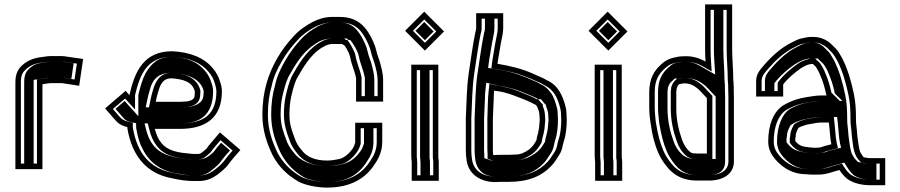

<svg xmlns="http://www.w3.org/2000/svg" viewBox="-20 -783 4094 873"><path d="M173 -14V-400L187 -402C195.2 -403 203.2 -405 211 -405H260C262 -405 265 -404.7 269 -404L340 -393L358 -515L287 -525C277.7 -527 268.7 -528 260 -528H211C203 -528 195 -527.3 187 -526C140.5 -520.8 112.2 -513.2 83 -488C62.4 -469.6 50 -448.5 50 -409V-14ZM148 -39H75V-409C75 -442.5 83.3 -454.8 99.5 -469.2C123.5 -489.9 144.6 -496.1 189.8 -501.2C196.8 -501.9 203.9 -503 211 -503H260C267 -503 274.8 -502.1 282.6 -500.4L329.6 -493.8L318.9 -421.6L273 -428.7C268.6 -429.4 264.6 -430 260 -430H211C198.9 -430 190.4 -427.6 183.7 -426.8L148 -421.7ZM133 -39V-419.9L178.6 -426.4C183 -427 192.3 -430 211 -430H260C268.5 -430 274 -429 279 -428.2L304.4 -424.3L314.9 -495.4L276.1 -500.9C270.6 -502.1 264 -503 260 -503H211C206.6 -503 202.1 -502.6 197.3 -501.8C153.7 -494.6 140.7 -494.9 115.6 -473.5C100 -459.5 90 -445.3 90 -409V-39Z M832 -322C822.6 -322 808.1 -320 798 -320H688C691.3 -336.4 694 -349.2 700 -368C709.2 -399.3 720.7 -427 760 -427C811.3 -422.7 852.8 -412.8 865 -370C865 -368.7 865.3 -367.3 866 -366C866 -359.3 865.7 -354 865 -350C865 -330 848.4 -326.1 832 -322ZM569 -353V-350L551 -370L458 -290L504 -237C518.1 -220.2 535.5 -210.2 559 -205C559 -201.7 559.3 -198.3 560 -195C581.1 -75.5 644.5 6.9 764 28C794.7 34.6 824.3 40 860 40H884C918.7 40 944.9 27.8 966 13C981.7 1.2 1007.1 -19.1 1018 -35C1034.8 -58.5 1054.4 -79.2 1073 -101L980 -181L940 -134C932.2 -124.9 925.4 -117.1 918 -106C913.4 -101.4 898.3 -89.7 896 -88C891.3 -84.9 887.8 -83 880 -83H861C856.3 -83 851.7 -83.3 847 -84C819.2 -86.8 793.5 -88.8 769 -97C720.6 -111.5 696.6 -146.7 684 -197H798C917.7 -197 989 -248.8 989 -369C988.3 -385 985.7 -398.7 981 -410C974.7 -433.2 962.7 -455.4 948 -472C908.8 -520.2 845.3 -546.1 763 -550C634.4 -550 593.1 -459.1 569 -353ZM761 -452H760C703.4 -452 685.1 -405.9 676.1 -375.3C670 -356.1 666.8 -341.2 663.5 -324.9L657.5 -295H798C810.8 -295 825.5 -297 832 -297H835.1C847.1 -300 867.3 -301.5 881.5 -321.7C887 -329.4 889.4 -338.5 890 -348.2C890.8 -353.7 891 -359.4 891 -366V-371.9C875.2 -434.8 814 -448.7 761 -452ZM762.4 -525C841 -521.1 895.1 -497.4 928.9 -455.8C941.6 -441.5 951.5 -423.1 956.9 -403.4C959.5 -393.8 963.3 -383.3 964 -368.5C963.6 -263.1 908.7 -222 798 -222H652L659.7 -190.9C673.5 -135.8 703.4 -91 761.5 -73.2C791 -63.5 817.3 -61.8 844 -59.2C851.1 -58.2 855.1 -58 861 -58H880C892.3 -58 904 -63.3 909.9 -67.2C914.4 -70.3 929.3 -81.9 937.4 -90.1C944.5 -100.6 950.4 -107.7 959 -117.8L982.7 -145.7L1037.6 -98.4C1022.9 -81.6 1010.8 -67.9 997.5 -49.4C990.2 -38.7 965.6 -18 951.3 -7.3C932.5 5.8 912.4 15 884 15H860C826.6 15 800.1 10.2 768.8 3.5C657.9 -16.1 604 -89.8 584.6 -199.6C584.1 -202 584 -203.2 584 -205V-225.1L564.4 -229.4C545.1 -233.7 533.7 -240.5 523 -253.2L493.3 -287.4L548.8 -335.1L594 -284.9V-350C616 -445.8 649.6 -524.5 762.4 -525ZM906 -369.8V-366C906 -359.5 905.7 -353.6 905 -348.8C904.4 -336.1 899.2 -324.3 886.9 -315.1C868.7 -301.5 853.5 -300.4 839.7 -297H832C830 -297 815.1 -295 798 -295H642.7L648.3 -323.1C651.6 -339.4 654.6 -353.6 660.7 -372.7C668.1 -397.9 680.7 -452 760 -452H762.7C823.1 -447.5 891.2 -429.8 906 -369.8ZM949 -368.7C948.3 -383.3 945.6 -395.6 941.8 -404.8C936 -426.1 925.6 -445.6 912.6 -460.3C878.9 -501.8 830.4 -521.4 761.5 -525C705.6 -524.4 671.4 -501.3 641.8 -449.8C628.2 -424.4 617 -386.2 609 -351.2V-254.6L546.7 -323.8L505.2 -288.1L539.3 -248.8C550.2 -235.8 559.2 -231.5 572.4 -228.6L599 -222.6V-205C599 -202.6 599.2 -200.7 599.7 -197.9C606.5 -159.4 614.3 -130.7 630 -102.9C659.5 -43.9 712.5 -7.1 774.9 3.9C805.5 9.3 830 15 860 15H884C902.1 15 917.8 9.1 935.7 -3.3C949.4 -13.7 973.8 -34.1 981.4 -45C995.7 -65.2 1010.7 -81.8 1025.8 -99.1L985.3 -133.9L975.3 -122.2C967.3 -112.9 961.5 -106.3 954.9 -96.4C949 -87.5 930.5 -74.8 926.7 -72C920.2 -67.1 902.3 -58 880 -58H861C853.7 -58 846.9 -58.5 839.5 -59.4C813.5 -62 783.6 -64 750.9 -74.7C684 -95.2 657.5 -141.2 644.5 -193.1L637.3 -222H798C849.4 -222 883.2 -232.2 907.8 -254.2C932.2 -275.9 948.9 -312.1 949 -368.7Z M1722 -321V-419C1722 -448.5 1713.7 -477.5 1707 -502C1703.1 -516.4 1695 -534 1692 -549C1687.7 -567.6 1683.8 -579.1 1676 -596C1648.5 -655.5 1611.1 -706 1525 -706H1488C1455.3 -706 1424.6 -694.8 1401 -683C1368.8 -665.4 1338.4 -644.8 1314 -617C1286.4 -587.5 1260.1 -552.8 1239.5 -516.5C1200.9 -448.6 1173 -368.4 1173 -262C1173 -187.4 1194.7 -129.7 1219 -78C1247 -25.1 1285.4 12.5 1336 42C1364.7 58.2 1420 70 1467 70C1574.2 70 1644.1 27.8 1686 -40C1704 -66.3 1718 -97.5 1718 -138V-225H1595V-134C1591.4 -124.9 1589.8 -116.1 1583 -106.5C1569.4 -87.2 1548 -66.3 1523 -60C1506.9 -56.8 1487.5 -53 1467 -53C1414.8 -53 1374.1 -69.1 1352 -100C1338 -116 1326.1 -133.9 1319 -157C1307.1 -188.8 1296 -218.4 1296 -262C1296 -288.9 1298.4 -315.8 1303 -339C1309.8 -368.6 1317.3 -399.7 1329 -425C1358.3 -476.3 1389.6 -530.7 1438 -563C1452.3 -571 1469.7 -583 1491 -583H1535C1535.7 -582.3 1536.3 -582 1537 -582C1539.7 -580.7 1542.7 -578.7 1546 -576H1547C1553.9 -566.3 1558.6 -556.7 1564 -546C1568.8 -536.5 1568.4 -532.9 1572 -524C1577.6 -490.1 1592 -463.1 1599 -428V-321ZM1545.4 -608H1491C1459.8 -608 1437.6 -591.4 1425 -584.4C1369.2 -547.2 1336.4 -488.3 1306.8 -436.5C1293.4 -407.4 1285.7 -375.2 1278.6 -344.3C1273.3 -318.1 1271 -290.6 1271 -262C1271 -214.3 1284 -179.2 1295.3 -148.9C1304 -121.6 1317.6 -101.7 1332.4 -84.4C1362.2 -44.3 1410.9 -28 1467 -28C1490.5 -28 1511.7 -32.2 1527.9 -35.5C1562.5 -42.4 1588.4 -70.9 1603.4 -92.1C1615.4 -109 1616.1 -119.3 1620 -129.2V-200H1693V-138C1693 -103.2 1681.3 -77.5 1665 -53.6C1627.6 6.9 1567.5 45 1467 45C1424 45 1370.5 32.7 1348.4 20.3C1301.6 -7 1266.7 -41.6 1241.4 -89.2C1217.6 -139.9 1198 -192.7 1198 -262C1198 -312.4 1204.1 -353.8 1215.3 -392C1223.8 -434.8 1241.2 -468.8 1261.2 -504.2C1280.8 -538.7 1305.6 -571.4 1332.6 -600.2C1354.6 -625.4 1382.3 -644.3 1412.6 -660.8C1434.7 -671.8 1461.1 -681 1488 -681H1525C1598.2 -681 1627.1 -642.2 1653.3 -585.5C1660.5 -569.9 1663.7 -560.3 1667.5 -543.9C1672 -522.7 1679.7 -507.2 1682.9 -495.4C1689.6 -470.7 1697 -443.9 1697 -419V-346L1624 -346V-430.5C1616 -470.4 1601.5 -498.8 1596.7 -528.1C1595 -538.1 1594.2 -541.5 1586.4 -557.2C1581.1 -567.8 1575.7 -578.8 1567.3 -590.5L1559.9 -601H1554.1C1550.1 -603.5 1548.4 -605 1545.4 -608ZM1682 -346V-419C1682 -445.6 1674.3 -473.1 1667.6 -497.8C1664.1 -510.5 1656.3 -526.8 1652.3 -545.7C1648.3 -563.2 1645 -573 1637.6 -589.1C1609.4 -650.2 1578.6 -681 1525 -681H1488C1470.1 -681 1448.2 -674.4 1426.6 -663.8C1396.7 -647.4 1370.9 -629.9 1348.8 -604.7C1321.9 -575.9 1297 -543.1 1277.2 -508.1C1257.2 -472.9 1239.3 -438.2 1230.5 -394.2C1219.1 -355.3 1213 -312.9 1213 -262C1213 -190.7 1233.3 -136.3 1257.2 -85.5C1283.2 -36.6 1317.5 -3.1 1363 23.6C1381.2 33.6 1429.5 45 1467 45C1553.5 45 1609.8 13.9 1648.9 -49.4C1666 -74.3 1678 -100.9 1678 -138V-200H1635V-130.9C1631.3 -121.6 1630.3 -111.6 1619.6 -96.4C1604.9 -75.6 1582.1 -47.8 1537.9 -36.8C1520.5 -32.4 1496.5 -28 1467 -28C1400.9 -28 1345.3 -49.4 1316.1 -88.9C1301.6 -105.7 1287.9 -126.1 1279.9 -151.8C1268.4 -182.4 1256 -216 1256 -262C1256 -290 1258.3 -317.2 1263.4 -342.3C1270.4 -372.9 1278 -404.6 1290.9 -432.7C1320.3 -484.1 1351.3 -541.8 1408.8 -580.1C1419.4 -587.2 1444.7 -608 1491 -608H1557.2L1564.2 -601H1572.9L1583.5 -586.2C1591.7 -574.7 1596.9 -564.1 1602.2 -553.5C1608.8 -540.3 1608.5 -535.9 1611.5 -528.3C1616.9 -496.3 1631.2 -468.7 1639 -429.6V-346Z M1852 -44V39H1975V-44C1975 -52 1974.3 -59.7 1973 -67V-489H1850V-71C1850 -62.1 1852 -51.6 1852 -44ZM1822 -643 1912 -553 1999 -640 1909 -730ZM1950 -44V14H1877V-44C1877 -55.4 1875 -65.4 1875 -71V-464H1948V-64.7C1949.2 -58.3 1950 -51.5 1950 -44ZM1857.4 -643 1909 -694.6 1963.6 -640 1912 -588.4ZM1933 -65.6V-464H1890V-71C1890 -64.2 1892 -54 1892 -44V14H1935V-44C1935 -51.7 1934.2 -58.9 1933 -65.6ZM1869.2 -643 1912 -600.2 1951.8 -640 1909 -682.8Z M2432 -266C2432.7 -263.3 2433 -260.7 2433 -258C2433 -251.3 2433.3 -244 2434 -236C2434 -232 2433.7 -228 2433 -224L2431 -202C2430.3 -196 2429.3 -190.7 2428 -186C2428 -183.3 2427.3 -180 2426 -176C2423.3 -167.3 2421 -157.3 2419 -146C2418.3 -144.7 2418 -143.7 2418 -143C2414 -137 2410 -130.7 2406 -124C2392.3 -105.7 2377.3 -96.1 2355 -86L2341 -82C2333.7 -80.7 2325.7 -80 2317 -80C2307 -79.3 2298 -79 2290 -79H2258C2244.7 -79 2235 -78.7 2229 -78H2226C2225.3 -78 2224 -78.3 2222 -79V-83C2221.3 -87 2221 -94.3 2221 -105V-243C2222.6 -272.5 2223.8 -304.1 2225 -336C2225 -348 2225.7 -359.7 2227 -371L2231 -370C2286.4 -364.5 2331 -342.9 2375 -326C2390.8 -319.7 2399.7 -314.2 2414 -307H2415C2417.7 -303.7 2420.3 -300.7 2423 -298V-296C2425.8 -288.5 2432 -275.5 2432 -266ZM2242 -493C2245.4 -520.2 2254.1 -563.4 2257 -585C2261 -608.7 2268 -629.7 2268 -655V-723H2145V-655C2145 -648.3 2142.8 -642 2141 -634C2129.1 -578.5 2120.5 -507.5 2111 -448C2101.8 -385.9 2101.2 -312.1 2098 -245V-105C2098 -87.7 2098.7 -75 2100 -67L2102 -51C2112.1 9.5 2163.5 45 2234 45C2238.7 44.3 2246.7 44 2258 44H2290C2383.5 44 2443.9 17.9 2489 -31C2503.6 -46.7 2510.8 -61.5 2523 -79C2531 -91.7 2536.3 -106.3 2539 -123C2540.3 -129.7 2541.7 -135 2543 -139C2553 -167 2557 -204 2557 -240C2556.3 -246 2556 -252 2556 -258C2556 -267.3 2555.3 -277 2554 -287C2541.4 -345.9 2517.1 -396.2 2467 -418C2460.3 -421.3 2454.3 -424.7 2449 -428C2432.6 -435.6 2415.9 -441.5 2399 -450C2351.6 -470.7 2300.7 -483.2 2242 -493ZM2448 -300.8V-308.4L2440.7 -315.7C2438.7 -317.6 2436.7 -319.9 2434.5 -322.6L2427 -332H2420C2408.8 -337.8 2399.7 -343 2384.1 -349.3C2356.7 -359.8 2323.5 -376.8 2286.8 -384.3C2269.7 -389 2254.5 -392.6 2235.3 -394.7L2205.5 -402.1L2202.2 -373.9C2197.2 -331.9 2198.1 -284.1 2196 -243.7V-105C2196 -94.9 2196.3 -87 2197 -81.2V-61L2214.1 -55.3C2217 -54.3 2218.5 -53 2226 -53H2230.4C2235.8 -53.6 2243.9 -54 2258 -54H2290C2308.7 -54 2330.3 -54.6 2346.7 -57.6L2363.7 -62.5C2388.2 -73.6 2408.8 -86.1 2426 -109C2432.5 -117.6 2437.3 -126.8 2443 -135.4V-138.1C2444.9 -149.1 2447.5 -160.9 2449.8 -168.4C2451.2 -172.4 2452.2 -176.9 2452.9 -182.3C2454.5 -188.7 2455.1 -192.9 2455.9 -199.5L2457.8 -220.9C2458.7 -226.6 2459 -230.8 2459 -236V-237C2458.4 -244.6 2458 -252 2458 -258C2458 -275.1 2451 -293.3 2448 -300.8ZM2237.9 -468.3C2274.4 -462.2 2301.3 -457.5 2331.1 -448.3C2353.4 -440.4 2371.8 -434.6 2388.4 -427.3C2407 -418.1 2423.4 -412.2 2437.2 -405.9C2443.8 -401.9 2449 -399.1 2455.8 -395.6C2473.8 -386.7 2488.9 -373.8 2501.5 -355.7C2512.5 -339.9 2523.1 -311.2 2529.3 -282.7C2530.6 -272.4 2531 -266.1 2531 -258C2531 -251.6 2531.4 -244.6 2532 -238.7C2531.8 -203.5 2527.9 -171.2 2519.4 -147.2C2517.2 -140.7 2516.1 -136 2514.4 -127.4C2512.1 -112.8 2507.6 -101.6 2502.2 -92.8C2488.2 -72.7 2482.6 -60.9 2470.6 -48C2430.7 -4.7 2378.7 19 2290 19H2258C2247.2 19 2238.9 19.3 2232.4 20C2170.6 19.4 2134.5 -9.9 2126.7 -54.6L2124.7 -70.6C2123.7 -77 2123 -88.1 2123 -105V-244.4C2126.2 -312.8 2126.9 -385 2135.7 -444.2C2145.3 -504 2154 -575.2 2165.4 -628.7C2166.7 -634.6 2170 -642.7 2170 -655V-698H2243V-655C2243 -634.3 2236.8 -615.9 2232.3 -588.7C2229.5 -567.8 2220.8 -525.1 2217.2 -496.1L2214.2 -472.3ZM2473 -258C2473 -251.7 2473.4 -244.4 2474 -236.7V-236C2474 -231.3 2473.7 -227 2472.9 -222L2470.9 -200.4C2470.2 -194.1 2469.4 -189.2 2467.9 -183.6C2467.6 -180.3 2466.5 -174.8 2465.2 -171.1C2462.9 -163.7 2460.6 -154 2458.8 -143.3C2458.5 -141.9 2458.2 -140.5 2458 -140.2V-138C2452.9 -130.3 2448 -122.7 2442.9 -114.3C2425.4 -90.9 2402.4 -76.6 2375.3 -64.3L2355 -58.5C2343.3 -56.4 2332.9 -55.2 2319.2 -55C2310.4 -54.5 2298.9 -54 2290 -54H2258C2241.9 -54 2238.4 -53.7 2232.5 -53H2226C2208.6 -53 2206.4 -55.9 2203.2 -56.9L2182 -64V-81.8C2181.3 -86.8 2181 -94.8 2181 -105V-243.4C2182.6 -273.7 2183.8 -303.6 2185 -336.3C2185 -348.2 2185.7 -361 2187.1 -372.8L2191.1 -406.9L2241.9 -394.2C2262.1 -391.9 2278.8 -387.8 2295.2 -383.4C2337.2 -374.6 2370.4 -357.1 2396.3 -347.2C2410.6 -341.4 2418.4 -337.2 2428.4 -332H2439.7L2450.8 -318.2C2455 -312.9 2458.5 -309.6 2463 -305.2V-299C2466.5 -290.3 2473 -274.9 2473 -258ZM2231.7 -468.8 2199.5 -474.2 2202.1 -494.9C2205.7 -523.3 2214.3 -566.1 2217.2 -587.3C2221.5 -613.3 2228 -632.6 2228 -655V-698H2185V-655C2185 -644.8 2182.1 -637.3 2180.6 -630.6C2169 -576.5 2160.4 -505.3 2150.8 -445.6C2141.9 -385.3 2141.2 -312.5 2138 -244.6V-105C2138 -87.9 2138.7 -76.3 2139.8 -69.3L2141.8 -53.3C2150.8 -1.6 2188.4 19 2230.7 20C2238.9 19.3 2247.5 19 2258 19H2290C2369.2 19 2414.5 -0.3 2454.4 -43.5C2466.3 -56.3 2472.6 -69.2 2486 -88.6C2492 -98.1 2496.8 -110.4 2499.3 -125.8C2500.8 -133.7 2502 -138.6 2503.9 -144.3C2512.9 -169.5 2516.9 -203.6 2517 -239.1C2516.4 -245.1 2516 -251.8 2516 -258C2516 -266.6 2515.5 -274 2514.2 -284.3C2508.1 -312.3 2498 -343.5 2485.6 -359.6C2472.8 -377.9 2457.2 -391.8 2444.2 -397.5C2436.5 -400.8 2429.8 -404.8 2423 -408.9C2409.5 -414.9 2395.2 -420.1 2375.1 -430C2359.3 -436.7 2343.6 -441.6 2320.1 -449.9C2292.1 -458.6 2268.2 -462.8 2231.7 -468.8Z M2686 -44V39H2809V-44C2809 -52 2808.3 -59.7 2807 -67V-489H2684V-71C2684 -62.1 2686 -51.6 2686 -44ZM2656 -643 2746 -553 2833 -640 2743 -730ZM2784 -44V14H2711V-44C2711 -55.4 2709 -65.4 2709 -71V-464H2782V-64.7C2783.2 -58.3 2784 -51.5 2784 -44ZM2691.4 -643 2743 -694.6 2797.6 -640 2746 -588.4ZM2767 -65.6V-464H2724V-71C2724 -64.2 2726 -54 2726 -44V14H2769V-44C2769 -51.7 2768.2 -58.9 2767 -65.6ZM2703.2 -643 2746 -600.2 2785.8 -640 2743 -682.8Z M3309 -560V-763H3186V-560C3186 -542 3186.7 -523 3188 -503C3162.1 -517.8 3127.4 -530.2 3086 -527C3078 -527 3070.3 -526.3 3063 -525C3028.8 -518.8 3010.8 -512.3 2987 -491C2953.7 -461.6 2932 -424.4 2932 -364V-292C2932 -249.3 2939.8 -217.2 2945 -181C2953.5 -138.5 2967.1 -94.6 2987 -61C3020.5 -6.1 3063 38 3150 38H3204C3265.5 38 3317 9.5 3317 -49V-342C3317 -354 3316.7 -367 3316 -381L3318 -383L3316 -386V-394L3314 -424C3314 -467.9 3309 -516 3309 -560ZM3057 -382C3058.3 -385.3 3059.7 -388.3 3061 -391C3061 -395.2 3067 -398 3070 -401C3076 -401 3083 -404 3091 -404C3121.6 -404 3137.6 -391.9 3155 -378L3164 -369C3169.3 -363 3174.3 -357.7 3179 -353L3194 -337V-85H3150C3145.3 -85 3140 -85.3 3134 -86C3126.2 -86 3122.6 -88.5 3117 -93C3101.7 -105.2 3088.1 -126.7 3081 -148C3066 -190.5 3055 -236.2 3055 -290V-364C3055 -370.5 3057 -376.5 3057 -382ZM3290.8 -391.4 3291.1 -378.8C3291.8 -363.5 3292 -353.6 3292 -342V-49C3292 -10.3 3259.8 13 3204 13H3150C3073.7 13 3039.9 -22.4 3008.4 -73.9C2991.2 -103.1 2977.6 -146 2969.6 -185.2C2966.4 -207 2962.1 -221 2960.9 -236.9C2959.3 -256 2957 -272.8 2957 -292V-364C2957 -417.7 2974.5 -446.6 3003.6 -472.3C3024.3 -490.8 3034.5 -494.4 3067.5 -500.4C3073.2 -501.4 3079.4 -502 3086 -502H3087C3122.7 -504.7 3152.4 -494.6 3175.6 -481.3L3216 -458.2L3212.9 -504.7C3211.6 -524.2 3211 -542.6 3211 -560V-738H3284V-560C3284 -514.1 3289 -466.1 3289 -424V-423.2L3291 -393.2C3291 -392.2 3290.8 -392.9 3290.8 -391.4ZM3032 -386.8V-382C3031.9 -380.7 3030 -374.3 3030 -364V-290C3030 -232.8 3041.9 -183.6 3057.4 -139.9C3065.7 -115 3081 -89.8 3101.4 -73.5C3107 -69 3120.9 -61.4 3132.5 -61C3138.7 -60.4 3144.5 -60 3150 -60H3219V-346.9L3197 -370.4C3191.9 -375.4 3187.5 -380.1 3182.2 -386.2L3171.7 -396.7C3153.5 -411.2 3130.2 -429 3091 -429C3079 -429 3070.5 -426.1 3069.8 -426H3059.6C3050.7 -418.1 3040.5 -411.8 3032 -386.8ZM3275.8 -388.2C3275.8 -389.6 3276 -391.5 3276 -393.5L3274 -423.5C3274 -467.5 3269 -514.5 3269 -560V-738H3226V-560C3226 -542.4 3226.7 -523.7 3228 -504L3232 -444L3161 -484.5C3138.3 -497.5 3115.2 -504.1 3088.5 -502H3086C3081.6 -502 3077.8 -501.6 3074.2 -501C3044.3 -495.6 3039.8 -494.6 3019.7 -476.6C2991.2 -451.5 2972 -420.7 2972 -364V-292C2972 -272.1 2974.4 -254.8 2976 -236.2C2977.2 -219.2 2981.8 -204.3 2984.8 -183.7C2992.9 -143.3 3006.7 -99.9 3024.4 -69.8C3057.8 -15.2 3091 13 3150 13H3204C3241.1 13 3277 -0.8 3277 -49V-342C3277 -355.8 3276.6 -372.7 3275.8 -388.2ZM3017 -382V-385.1C3018.6 -389 3019.8 -392 3021.6 -395.9C3024.4 -405.3 3034.6 -413.2 3036.6 -414.8L3047.8 -426H3066.1C3067.4 -426.3 3077.8 -429 3091 -429C3143.3 -429 3170.5 -406.2 3187.8 -392.4L3198.5 -381.7C3203.8 -375.7 3208.2 -371 3213.2 -365.9L3234 -343.8V-60H3150C3143.5 -60 3136.1 -60.5 3130.3 -61C3105.7 -62.6 3090.4 -73.7 3085.5 -77.6C3064 -94.8 3049.8 -118.9 3041.9 -142.8C3026.6 -186.1 3015 -234.1 3015 -290V-364C3015 -373.6 3017 -380.3 3017 -382Z M3541 -344V-399C3562.8 -428.1 3592.4 -451.8 3622 -473L3636 -481C3641.3 -483.7 3646.3 -486 3651 -488C3654.1 -489.6 3665.6 -491.2 3668 -492H3676C3681.5 -486.5 3686.8 -483.4 3691 -477C3697 -466.1 3704.5 -455.4 3709 -442C3721.6 -414.2 3730 -384.8 3737 -352C3737 -350.7 3737.3 -349.7 3738 -349H3715C3689 -349 3669.2 -344.2 3645 -341L3620 -336C3592.6 -329.7 3565.1 -317.9 3543 -305C3496 -275.9 3473 -213.8 3473 -139C3473 -113 3481.9 -89.5 3494 -73C3522.5 -32.3 3574.6 9 3643 9C3651.7 10.3 3664 11 3680 11C3721.4 12.6 3742.4 6.9 3772 -3L3797 -10C3806.8 5.7 3820.2 21.1 3833 31C3857.1 47.6 3893.4 59 3933 59H4005V-64H3933C3926.5 -64 3914 -66.8 3907 -68C3901.3 -73.7 3895.4 -85.4 3891 -92C3885.2 -109.5 3882.4 -131.9 3880 -151L3878 -168C3877.3 -172 3876.7 -180 3876 -192C3873.6 -217.5 3872 -220 3872 -244C3872 -285.9 3870 -317.8 3863 -353C3851 -413.1 3834.3 -468.4 3810 -517L3796 -541C3789.3 -552.3 3781 -562.3 3771 -571L3758 -584C3740.5 -600.4 3711.7 -615 3681 -615H3662C3654 -614.3 3644 -612.7 3632 -610C3608.3 -605.5 3597.8 -598.9 3580 -590C3530.3 -565.1 3490.4 -528.6 3455.5 -488.5C3436.1 -466.3 3418 -447 3418 -413V-344ZM3749 -226C3751 -207.8 3754.2 -169.4 3756 -151L3759 -134C3759 -132 3759.3 -129.7 3760 -127L3729 -119C3722.4 -116.2 3710.7 -112 3702 -112C3698.7 -111.3 3692.3 -111 3683 -111C3671.7 -111.7 3664.3 -112.3 3661 -113C3658.3 -113 3652.7 -113.7 3644 -115L3634 -117C3616.9 -120.4 3605.2 -129.8 3596 -142V-151C3596.7 -154.3 3597.3 -158.3 3598 -163C3598 -174.7 3600.3 -180.3 3605 -191L3610 -201C3616.2 -205.7 3627.8 -209.9 3635 -212L3647 -216C3666.8 -218.8 3692.9 -226 3715 -226ZM3643 -16C3585.2 -16 3539.9 -51.1 3514.3 -87.6C3505 -100.3 3498 -118.5 3498 -139C3498 -209.9 3520.5 -261.3 3555.9 -283.6C3576 -295.2 3601.7 -306 3625.3 -311.6L3649.1 -316.3C3675.1 -319.9 3692.3 -324 3715 -324H3798.4L3760.4 -361.9C3753.2 -394.8 3744.9 -423 3732.3 -451.2C3726.4 -468.1 3717.9 -480.1 3712.9 -489.1C3706.5 -500.5 3696 -507.4 3693.7 -509.7L3686.4 -517H3663.9C3651.5 -512.9 3634.6 -508.3 3624.2 -503L3608.5 -494.1C3575.2 -470.3 3542.4 -442.6 3516 -407.3V-369L3443 -369V-413C3443 -436.7 3454 -448.7 3474.4 -472.1C3508.1 -510.8 3545.5 -544.8 3591.2 -567.6C3610.6 -577.3 3615.9 -581.5 3637.1 -585.5C3648.6 -588.1 3657.4 -589.4 3663.1 -590H3681C3703.9 -590 3727.7 -577.9 3740.6 -566L3754 -552.7C3762.1 -545.6 3769 -537.5 3774.4 -528.4L3788 -505.1C3810.8 -459.2 3826.8 -406.4 3838.5 -348.1C3845.1 -315 3847 -285.2 3847 -244C3847 -218.9 3848.9 -212.7 3851.1 -190.1C3851.8 -176.5 3852.4 -169.8 3853.2 -164.5L3855.2 -148C3860.1 -108.9 3863.7 -76 3889.3 -50.3L3895 -44.7C3906.5 -42.7 3916.2 -39 3933 -39H3980V34H3933C3898.4 34 3866.9 23.6 3847.7 10.8C3838.2 3.3 3826.4 -10.1 3818.2 -23.2L3808.3 -39.1L3764.7 -26.9C3735.2 -17.1 3720.5 -12.5 3680.5 -14C3661.2 -14 3653.2 -16 3643 -16ZM3771.4 -251H3715C3686.7 -251 3659.9 -243.1 3641.2 -240.4L3627.6 -235.9C3615.8 -232.4 3602.1 -226.3 3590.3 -217.5L3582.4 -201.7C3577.8 -191.4 3573.4 -179.2 3573 -164.9C3572.2 -159.2 3571.8 -157.6 3571 -153.5V-133.7C3584.8 -115.3 3600.9 -98.1 3629.1 -92.5L3639.6 -90.4C3657.9 -87.6 3662.6 -87.2 3682.3 -86H3683C3691.9 -86 3698.6 -86.3 3704.4 -87C3719.9 -88 3728.8 -91.9 3737 -95.2L3790.3 -109L3784.3 -133.1C3784.1 -133.8 3784 -134.3 3784 -134.3V-136.2L3780.8 -154.4C3778.8 -174.3 3775.9 -209.9 3773.8 -228.8ZM3680 -14H3681.2C3715.9 -12.6 3725.4 -15.8 3754.4 -25.5L3819 -43.5L3834.3 -19.1C3842.6 -5.7 3854.6 7.7 3863.4 14.7C3880 25.8 3906 34 3933 34H3965V-39H3933C3912.6 -39 3901.2 -43.1 3896.7 -43.8L3881.4 -46.4L3873.1 -54.7C3861 -66.9 3857.3 -77.6 3852.6 -84.6C3845.8 -104.9 3842.6 -129 3840.1 -149.1L3838.1 -165.8C3837.4 -170.6 3836.8 -177.8 3836 -190.8C3833.8 -214.4 3832 -219.3 3832 -244C3832 -285.5 3830.1 -316 3823.3 -349.9C3811.5 -408.9 3795.7 -461.6 3772.1 -509L3758.4 -532.4C3752.7 -542.2 3745.7 -550.2 3737.8 -557L3724.4 -570.4C3711.3 -582.5 3691.3 -590 3681 -590H3665.1C3639.1 -586.9 3629.7 -582.8 3605 -570.5C3562 -549 3524.4 -515.3 3490.6 -476.5C3470.7 -453.6 3458 -440.9 3458 -413V-369L3501 -369V-404.6C3527 -439.2 3560.1 -466.8 3593.4 -490.5L3610 -500C3617.6 -503.8 3618.8 -504.5 3629.6 -509.1C3642.8 -514.3 3649.3 -514.1 3658 -517H3698.2L3709.9 -505.2C3712.3 -502.9 3720.7 -497.5 3727.9 -486.6C3734.5 -476.7 3741.6 -465.8 3747.9 -448C3760.5 -419.9 3768.8 -391.2 3776 -358.1L3810.2 -324H3715C3697.4 -324 3683.1 -320.7 3655.4 -316.8L3633.1 -312.4C3612.8 -307.5 3588.4 -297.2 3570.7 -287C3538.4 -266.5 3513 -211.6 3513 -139C3513 -116.4 3520.9 -96.4 3530.5 -83.2C3557.7 -44.3 3602 -16 3643 -16H3647.9C3656.1 -14.7 3661.4 -14 3680 -14ZM3786.3 -251 3788.9 -227.7C3791 -209.1 3794 -172.4 3795.9 -153.1L3799 -135.4V-134C3799 -133.7 3799.1 -132.6 3799.5 -130.9L3804.4 -111.4L3747.8 -96.8C3740.1 -93.8 3731.2 -89.1 3707.7 -87.1C3700.3 -86.3 3691.9 -86 3683 -86H3681.1C3661.5 -87.2 3651.4 -88.1 3633.1 -90.9L3621.8 -93.2C3584.7 -100.6 3569.3 -118.8 3556 -136.4V-152.6C3556.8 -156.3 3557.2 -158.8 3558 -164.2C3558.2 -177.2 3561.7 -187 3566.6 -198.1L3574.2 -213.2C3588 -223.6 3602.4 -229.9 3617.3 -234.4L3632.9 -239.6C3651 -242.2 3676.7 -251 3715 -251Z"/></svg>

Font: Tape
Style: Regular
Weight: 500
Foundry: Cannot Into Space Fonts
Version: Version 0.97